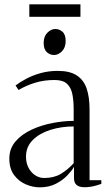

<svg xmlns="http://www.w3.org/2000/svg" viewBox="-20 -836 490 864"><path d="M159 7Q127.5 7 96 -6.5Q64.5 -20 43.2 -48.5Q22 -77 22 -122Q22 -167.5 50 -199.8Q78 -232 122.2 -252.5Q166.5 -273 216.8 -282.5Q267 -292 311.5 -292V-343.5Q311.5 -383 305.5 -412.8Q299.5 -442.5 281.2 -459.2Q263 -476 225.5 -476Q177 -476 136.5 -463.2Q96 -450.5 63.5 -431L50 -451.5Q69 -466 97.5 -481.2Q126 -496.5 162 -506.8Q198 -517 240 -517Q294 -517 325.2 -496.8Q356.5 -476.5 369.8 -437.8Q383 -399 383 -343.5V-25H436V-8.5Q425.5 -5 413.8 -1.5Q402 2 388.8 4.2Q375.5 6.5 360 6.5Q337.5 6.5 325.2 -3.2Q313 -13 313 -34.5V-85.5Q304.5 -69.5 283.8 -47.5Q263 -25.5 231.8 -9.2Q200.5 7 159 7ZM178.5 -35Q222 -35 252.8 -53Q283.5 -71 311.5 -101.5V-267Q256.5 -267 207.5 -251.8Q158.5 -236.5 127.8 -206.2Q97 -176 97 -131Q97 -102.5 108.5 -80.8Q120 -59 138.8 -47Q157.5 -35 178.5 -35ZM222.5 -588.5Q205 -588.5 190.8 -601.2Q176.5 -614 176.5 -643Q176.5 -672 193.2 -688.8Q210 -705.5 228.5 -705.5H229.5Q247 -705.5 261.2 -693Q275.5 -680.5 275.5 -651Q275.5 -622 258.8 -605.2Q242 -588.5 223.5 -588.5ZM342 -816.5V-760.5H112V-816.5Z"/></svg>

Font: Merriweather 144pt Light
Style: Regular
Weight: 300
Version: Version 2.100